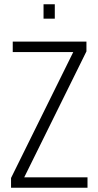

<svg xmlns="http://www.w3.org/2000/svg" viewBox="-20 -884 462 904"><path d="M32 0V-46L325 -639H40V-688H387V-642L94 -49H392V0ZM185 -796V-864H238V-796Z"/></svg>

Font: Saira Condensed Light
Style: Regular
Weight: 300
Width: 3
Designer: Hector Gatti with collaboration of the Omnibus-Type team
Foundry: Omnibus-Type
Version: Version 1.101